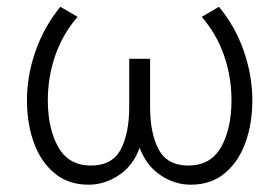

<svg xmlns="http://www.w3.org/2000/svg" viewBox="-20 -516 803 552"><path d="M234.5 15Q176.5 15 137 -17.8Q97.5 -50.5 77.5 -105.5Q57.5 -160.5 57.5 -228Q57.5 -298 82 -368.5Q106.5 -439 153.5 -496.5L203 -467.5Q160.5 -418.5 139 -356.8Q117.5 -295 117.5 -228Q117.5 -147 147 -94Q176.5 -41 239.5 -40Q302 -39.5 326.8 -85.8Q351.5 -132 351.5 -209V-347H411.5V-209Q411.5 -132 436.5 -85.8Q461.5 -39.5 523.5 -40Q586.5 -41 616 -93.8Q645.5 -146.5 645.5 -228Q645.5 -295 624 -356.8Q602.5 -418.5 560 -467.5L609.5 -496.5Q657 -439 681.2 -368.5Q705.5 -298 705.5 -228Q705.5 -160.5 685.5 -105.5Q665.5 -50.5 626 -17.8Q586.5 15 528.5 15Q482 15 441.2 -12.5Q400.5 -40 381.5 -91Q363 -40 322 -12.5Q281 15 234.5 15Z"/></svg>

Font: Geologica Thin
Style: Regular
Weight: 100
Designer: Sindre Bremnes, Frode Helland
Foundry: Monokrom Skriftforlag AS
Version: Version 1.010; ttfautohint (v1.8.4.7-5d5b);gftools[0.9.28]